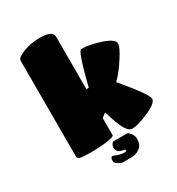

<svg xmlns="http://www.w3.org/2000/svg" viewBox="-217 -913 1109 1205"><g transform="rotate(-30 338.0 -311.0)"><path d="M80.1 -20V-715.8Q80.1 -737.3 136.2 -758.8Q192.9 -779.8 255.9 -779.8Q348.1 -779.8 348.1 -733.9V-354H365.2Q423.8 -588.9 445.8 -588.9Q504.9 -588.9 584 -562Q665.5 -534.7 664.1 -502Q662.6 -476.1 620.1 -410.2Q575.7 -340.8 532.2 -298.8Q675.8 -128.9 675.8 -96.2Q675.8 -65.4 595.2 -29.8Q514.6 4.9 474.1 4.9Q449.7 4.9 427 -34.9Q404.3 -74.7 377 -168.9L346.2 -146V-22Q346.2 -10.3 290 -2.9Q238.3 3.9 174.8 3.9Q117.7 3.9 98.9 -1.2Q80.1 -6.3 80.1 -20ZM317.9 73.2Q311 62.5 311 49.8Q312 27.3 329.1 14.2H431.2Q439.5 16.1 451.9 31.2Q464.4 46.4 467.8 65.9Q468.3 98.1 459.5 115.2Q450.7 132.3 434.1 142.1Q411.6 158.2 369.1 158.2H312Q265.1 141.1 265.1 120.1Q265.1 90.8 279.8 90.8Q282.7 90.3 293.7 95.2Q304.7 100.1 321.8 105Q338.9 109.9 355 109.9Q364.7 109.9 372.1 106.9L369.1 95.2Q334 92.3 317.9 73.2Z"/></g></svg>

Font: GGS TheRock Black
Style: Regular
Weight: 900
Designer: Rodrigo Fuenzalida (2012); Goodgame Studios (2014)
Foundry: Rodrigo Fuenzalida,2012;  GGS,2014
Version: Version 1.002 | FøM Mod